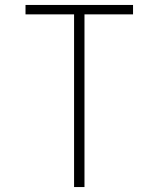

<svg xmlns="http://www.w3.org/2000/svg" viewBox="-20 -755 640 775"><path d="M279 0V-697H83V-735H517V-697H321V0Z"/></svg>

Font: Zed Sans Extralight Extended
Style: Regular
Weight: 200
Width: 7
Designer: Belleve Invis
Foundry: Belleve Invis
Version: Version 1.0.0; ttfautohint (v1.8.4)